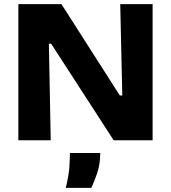

<svg xmlns="http://www.w3.org/2000/svg" viewBox="-20 -680 830 931"><path d="M69 0V-660H278L561 -217H573L563 -660H720V0H531L228 -468H217L226 0ZM299 231Q314 169 316.5 128Q319 87 319 62H466Q466 117 451 160Q436 203 423 231Z"/></svg>

Font: Bricolage Grotesque 96pt ExtraBold ExtraBold
Style: Regular
Weight: 800
Version: Version 1.001;gftools[0.9.33.dev8+g029e19f]